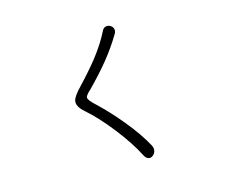

<svg xmlns="http://www.w3.org/2000/svg" viewBox="-103 -899 1205 1018"><g transform="rotate(-15 500.0 -390.5)"><path d="M533.2 -737.3Q502 -674.8 451.2 -609.4Q409.2 -555.7 344.7 -487.3Q300.8 -442.4 295.9 -418Q290 -387.7 332 -351.6Q393.6 -297.9 461.9 -210.9Q532.2 -121.1 570.3 -45.9Q579.1 -28.3 592.8 -24.4Q605.5 -20.5 616.2 -29.3Q627.9 -37.1 631.8 -51.8Q635.7 -67.4 627.9 -83Q589.8 -154.3 520.5 -238.3Q458 -314.5 391.6 -376Q361.3 -404.3 360.4 -418Q360.4 -427.7 380.9 -448.2L385.7 -452.1Q453.1 -520.5 501 -579.1Q550.8 -640.6 589.8 -706.1Q598.6 -719.7 594.7 -733.4Q590.8 -746.1 579.1 -752.9Q566.4 -759.8 553.7 -756.8Q540 -752.9 533.2 -737.3Z"/></g></svg>

Font: Gulim
Style: Regular
Weight: 400
Version: Version 2.21